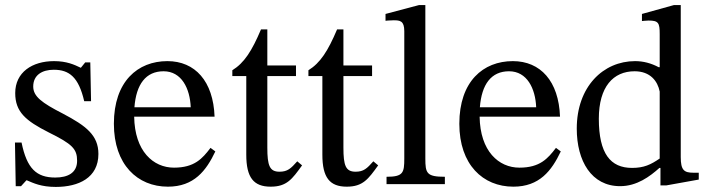

<svg xmlns="http://www.w3.org/2000/svg" viewBox="-20 -726 2800 757"><path d="M42 8H63L84 -15H86C112 -4 142 11 200 11C290 11 368 -25 368 -119C368 -193 319 -230 228 -278C144 -321 111 -346 111 -385C111 -430 146 -451 192 -451C253 -451 290 -422 312 -327H339L336 -480H316L299 -459H298C273 -471 243 -485 193 -485C107 -485 40 -441 40 -359C40 -285 81 -250 172 -204C265 -158 284 -139 284 -92C284 -45 248 -26 198 -26C124 -26 86 -61 65 -164H39Z M642 10C745 10 793 -53 829 -129L810 -143C778 -101 747 -65 666 -65C584 -65 511 -130 509 -266H826C821 -406 749 -485 640 -485C523 -485 429 -405 429 -238C429 -77 522 10 642 10ZM510 -303C517 -394 555 -445 625 -445C696 -445 729 -377 732 -303Z M1152 -90C1127 -62 1114 -49 1082 -49C1043 -49 1034 -73 1034 -144V-426H1147V-468H1034V-610H1009C973 -525 943 -478 896 -449V-426H951V-116C951 -26 980 10 1047 10C1111 10 1132 -20 1171 -74Z M1452 -90C1427 -62 1414 -49 1382 -49C1343 -49 1334 -73 1334 -144V-426H1447V-468H1334V-610H1309C1273 -525 1243 -478 1196 -449V-426H1251V-116C1251 -26 1280 10 1347 10C1411 10 1432 -20 1471 -74Z M1734 0V-29C1662 -29 1657 -43 1657 -101V-706H1632L1500 -671V-644C1500 -644 1515 -646 1532 -646C1557 -646 1574 -644 1574 -603V-101C1574 -45 1570 -29 1504 -29V0Z M2004 10C2107 10 2155 -53 2191 -129L2172 -143C2140 -101 2109 -65 2028 -65C1946 -65 1873 -130 1871 -266H2188C2183 -406 2111 -485 2002 -485C1885 -485 1791 -405 1791 -238C1791 -77 1884 10 2004 10ZM1872 -303C1879 -394 1917 -445 1987 -445C2058 -445 2091 -377 2094 -303Z M2425 8C2491 8 2542 -30 2580 -64H2584V5H2607L2735 -18V-45H2714C2677 -45 2664 -55 2664 -107V-706H2637L2511 -671V-643C2511 -643 2528 -645 2537 -645C2576 -645 2581 -636 2581 -592V-461H2577C2547 -477 2516 -485 2484 -485C2358 -485 2254 -384 2254 -219C2254 -91 2312 8 2425 8ZM2472 -64C2387 -64 2341 -120 2341 -258C2341 -384 2398 -445 2482 -445C2544 -445 2573 -406 2581 -365V-101C2546 -77 2519 -64 2472 -64Z"/></svg>

Font: STIX Two Text
Style: Regular
Weight: 400
Designer: Ross Mills, John Hudson & Paul Hanslow, Tiro Typeworks Ltd; with prior portions MicroPress Inc., and Coen Hoffman.
Foundry: Tiro Typeworks Ltd
Version: Version 2.13 b171